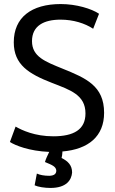

<svg xmlns="http://www.w3.org/2000/svg" viewBox="-20 -732 566 948"><path d="M288 16C417 5 494 -59 494 -175C494 -308 405 -346 289 -393C203 -428 138 -452 138 -529C138 -605 197 -635 279 -635C342 -635 399 -617 440 -590L469 -664C432 -689 357 -712 280 -712C135 -712 48 -646 48 -523C48 -412 123 -367 236 -323C326 -288 402 -264 402 -172C402 -92 344 -59 243 -59C152 -59 88 -89 57 -107L29 -31C55 -14 124 14 223 18C215 35 206 53 202 68C238 83 256 90 258 110C258 127 247 135 224 136C198 136 177 132 162 125L151 183C168 191 201 196 229 196C309 196 333 156 336 120C336 84 316 64 284 48C286 39 288 30 288 21Z"/></svg>

Font: Repo
Style: Regular
Weight: 400
Designer: Stefan Peev
Foundry: Context Ltd
Version: Version 0.000